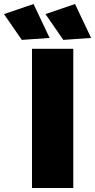

<svg xmlns="http://www.w3.org/2000/svg" viewBox="-102 -947 479 967"><path d="M66.9 -926.8 147.9 -755.9 7.8 -746.1 -82 -876ZM275.9 -926.8 356.9 -755.9 216.8 -746.1 127 -876ZM59.1 -701.2H267.1V0H59.1Z"/></svg>

Font: Montserrat-Arabic ExtraBold
Style: Regular
Weight: 800
Designer: Mohamed Gaber
Foundry: Kief Type Foundry
Version: Version 5.008;PS 005.008;hotconv 1.0.88;makeotf.lib2.5.64775